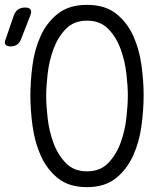

<svg xmlns="http://www.w3.org/2000/svg" viewBox="-58 -760 678 790"><path d="M28 -597Q22 -583 11.5 -576Q1 -569 -14 -569Q-30 -569 -35.5 -576.5Q-41 -584 -35 -598L-1 -697Q5 -713 16.5 -721Q28 -729 45 -729Q62 -729 67.5 -721Q73 -713 67 -697ZM300 -55Q354 -55 387 -89Q420 -123 438 -172Q456 -221 462 -274.5Q468 -328 468 -367Q468 -405 462 -457.5Q456 -510 438 -559Q420 -608 387 -641.5Q354 -675 300 -675Q246 -675 213 -641Q180 -607 162 -558Q144 -509 138 -456Q132 -403 132 -365Q132 -327 138 -274Q144 -221 162 -172Q180 -123 213 -89Q246 -55 300 -55ZM300 10Q226 10 180.5 -26.5Q135 -63 110 -119Q85 -175 76 -241Q67 -307 67 -367Q67 -425 75.5 -490.5Q84 -556 109 -611.5Q134 -667 180 -703.5Q226 -740 300 -740Q374 -740 419.5 -704Q465 -668 490 -613Q515 -558 524 -492.5Q533 -427 533 -369Q533 -308 524 -241.5Q515 -175 489.5 -119Q464 -63 418.5 -26.5Q373 10 300 10Z"/></svg>

Font: Maple Mono ExtraLight
Style: Regular
Weight: 275
Monospace: yes
Designer: subframe7536
Version: Version 7.000